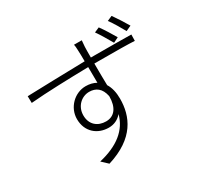

<svg xmlns="http://www.w3.org/2000/svg" viewBox="-175 -1033 1350 1299"><g transform="rotate(-30 500.0 -383.5)"><path d="M918 -692C895 -732 863 -781 840 -813L801 -796C826 -763 854 -714 877 -673ZM804 -667C783 -703 750 -757 726 -789L687 -772C711 -739 741 -687 764 -647ZM578 -639C578 -674 578 -704 579 -723C580 -734 582 -763 583 -771H522C525 -763 527 -738 527 -723C528 -704 529 -674 529 -638C372 -635 184 -629 77 -626L78 -573C203 -584 378 -589 530 -592C530 -547 531 -501 531 -469C508 -482 481 -489 450 -489C363 -489 288 -415 288 -325C288 -225 360 -167 447 -167C488 -167 522 -183 549 -214C520 -105 431 -33 281 2L328 46C552 -23 610 -163 610 -300C610 -349 600 -390 580 -422C579 -469 578 -532 578 -592H613C757 -592 840 -591 892 -588L893 -637C850 -638 745 -639 613 -639ZM452 -213C388 -213 338 -252 338 -325C338 -396 392 -444 451 -444C502 -444 542 -418 555 -350C555 -262 517 -213 452 -213Z"/></g></svg>

Font: Spoqa Han Sans Neo Light
Style: Regular
Weight: 300
Designer: [Spoqa Han Sans Neo] Dong-huui Kim  Younghwa Kang  Yujin Lee  [Noto Sans] Ryoko NISHIZUKA  (kana & ideographs); Paul D. 
Foundry: Spoqa (http://www.spoqa-han-sans.com)
Version: Version 1.000